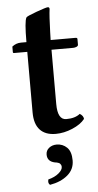

<svg xmlns="http://www.w3.org/2000/svg" viewBox="-57 -622 462 903"><g transform="rotate(-5 173.5 -170.5)"><path d="M64 -432.1H89.8Q89.8 -530.8 100.1 -547.9Q103 -553.2 149.4 -570.1Q195.8 -586.9 204.1 -586.9Q211.9 -586.9 211.9 -578.1Q207.5 -547.9 205.1 -467.8L204.1 -432.1H321.8Q330.1 -432.1 330.1 -425.8V-398.9Q330.1 -393.1 322.5 -389.6Q314.9 -386.2 306.2 -386.2H204.1V-129.9Q204.1 -55.2 245.1 -55.2Q287.1 -55.2 310.1 -74.2Q327.1 -64 328.1 -48.8Q308.6 -23.9 268.8 -7.1Q229 9.8 189.9 9.8Q141.1 9.8 115.5 -17.8Q89.8 -45.4 89.8 -100.1V-386.2H26.9Q22 -386.2 22 -392.1V-417Q41 -432.1 64 -432.1ZM189 60.1Q217.8 60.1 237.8 79.6Q257.8 99.1 257.8 141.1Q257.8 183.1 225.6 210.2Q193.4 237.3 142.1 246.1Q131.3 238.3 136.2 220.2Q167 212.4 185.5 196.8Q204.1 181.2 204.1 167Q204.1 161.1 201.9 157Q199.7 152.8 197.3 150.6Q194.8 148.4 189.5 146.5Q184.1 144.5 182.1 144.3Q180.2 144 173.8 143.1Q138.2 135.7 138.2 103Q138.2 84 153.1 72Q168 60.1 189 60.1Z"/></g></svg>

Font: Common Serif SemiBold
Style: Regular
Weight: 600
Designer: Philipp H. Poll, Khaled Hosny
Foundry: Stefan Peev, Context Ltd.
Version: Version 1.026